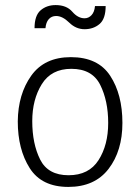

<svg xmlns="http://www.w3.org/2000/svg" viewBox="-20 -723 552 756"><path d="M313 -608Q279 -608 252.5 -634Q226 -660 201 -660Q183 -660 172 -647.5Q161 -635 159 -612H116Q116 -662 140 -682.5Q164 -703 199 -703Q242 -703 264.5 -677Q287 -651 313 -651Q329 -651 340.5 -663.5Q352 -676 354 -699H396Q396 -649 372 -628.5Q348 -608 313 -608ZM50 -245Q51 -352 103 -425Q155 -498 259 -498Q366 -498 414 -424.5Q462 -351 462 -239Q462 -129 407.5 -58Q353 13 249 13Q144 13 97 -61Q50 -135 50 -245ZM261 -452Q182 -452 144.5 -391.5Q107 -331 107 -246Q107 -157 138 -95Q169 -33 250 -33Q330 -33 368 -92.5Q406 -152 406 -239Q406 -326 374.5 -389Q343 -452 261 -452Z"/></svg>

Font: Palanquin ExtraLight
Style: Regular
Weight: 275
Designer: Pria Ravichandran
Version: Version 1.001